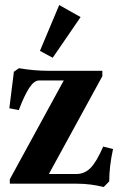

<svg xmlns="http://www.w3.org/2000/svg" viewBox="-20 -730 486 763"><path d="M189.5 -500.5 138.7 -527.8 215.3 -710 300.3 -662.1ZM392.1 13.2Q339.4 0 286.1 0H19V-17.6L233.4 -410.2H135.3Q115.2 -410.2 95.7 -379.9Q75.7 -348.6 54.7 -292.5L17.1 -299.8L35.2 -444.8L55.2 -459Q115.2 -448.7 170.9 -448.7H386.7V-427.2L174.3 -38.6H284.2Q315.9 -38.6 339.6 -62.3Q363.3 -85.9 390.1 -147.5L429.2 -137.7Q414.1 -69.3 414.1 -9.3Z"/></svg>

Font: Elstob 8pt
Style: Bold
Weight: 700
Designer: Peter S. Baker
Version: Version 1.015